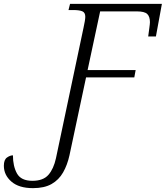

<svg xmlns="http://www.w3.org/2000/svg" viewBox="-114 -734 859 995"><path d="M57 241Q-16 241 -55 207Q-94 173 -94 125Q-94 94 -78 82.5Q-62 71 -47 71Q-47 127 -26 165Q-5 203 54 203Q110 203 137 172Q164 141 176 86L319 -591Q323 -609 325.5 -624Q328 -639 328 -647Q328 -669 312.5 -675.5Q297 -682 264 -682H241L249 -714H725L694 -545H654Q656 -561 659.5 -586Q663 -611 663 -619Q663 -648 649 -661.5Q635 -675 595 -675H405L340 -371H589L582 -333H332L246 71Q235 121 213 159.5Q191 198 153.5 219.5Q116 241 57 241Z"/></svg>

Font: Noto Serif Light
Style: Italic
Weight: 300
Italic angle: -12°
Designer: Monotype Design Team
Foundry: Monotype Imaging Inc.
Version: Version 2.013